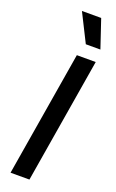

<svg xmlns="http://www.w3.org/2000/svg" viewBox="-182 -1007 635 1049"><g transform="rotate(20 135.0 -482.0)"><path d="M264.9 -727.3 144.2 0H34.4L155.2 -727.3ZM180.8 -800.1 98.7 -963.8H210.6L265.6 -800.1Z"/></g></svg>

Font: Karasuma Gothic
Style: Medium Italic
Weight: 500
Italic angle: 9.39998°
Designer: Rasmus Andersson / Ryoko Nishizuka
Foundry: Genbu
Version: Version 1.00